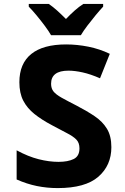

<svg xmlns="http://www.w3.org/2000/svg" viewBox="-20 -951 640 981"><path d="M275 10Q220 10 168.5 -0.5Q117 -11 65 -34V-183Q124 -151 177.5 -137.5Q231 -124 279 -124Q327 -124 356.5 -138.5Q386 -153 386 -193Q386 -222 369.5 -238.5Q353 -255 321.5 -271Q290 -287 244 -312Q193 -339 156 -368.5Q119 -398 99 -436.5Q79 -475 79 -531Q79 -626 139.5 -675Q200 -724 318 -724Q374 -724 431.5 -712.5Q489 -701 541 -676L491 -551Q443 -572 402.5 -581Q362 -590 330 -590Q241 -590 241 -523Q241 -499 253.5 -483.5Q266 -468 294.5 -452Q323 -436 372 -411Q424 -384 464 -357Q504 -330 526.5 -293Q549 -256 549 -199Q549 -106 482.5 -48Q416 10 275 10ZM241 -771Q229 -792 208.5 -819.5Q188 -847 166 -873.5Q144 -900 127 -917V-931H229Q251 -916 272 -897Q293 -878 317 -854Q341 -879 362.5 -898Q384 -917 406 -931H507V-917Q490 -899 468.5 -873Q447 -847 426.5 -820Q406 -793 393 -771Z"/></svg>

Font: Noto Sans Mono ExtraBold
Style: Regular
Weight: 800
Designer: Monotype Design Team
Foundry: Monotype Imaging Inc.
Version: Version 2.014